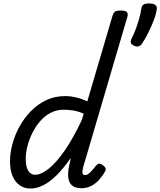

<svg xmlns="http://www.w3.org/2000/svg" viewBox="-20 -1076 929 1113"><path d="M157 17Q121 17 94 -2Q67 -21 52.5 -56.5Q38 -92 38 -140Q38 -187 51.5 -239Q65 -291 92 -340.5Q119 -390 158 -430.5Q197 -471 247 -495Q297 -519 359 -519Q389 -519 422.5 -511Q456 -503 486 -488L632 -984Q638 -1003 647.5 -1009Q657 -1015 677 -1015Q707 -1015 715.5 -1006Q724 -997 718 -977L461 -103Q456 -82 458.5 -71.5Q461 -61 473 -61Q482 -61 491 -67Q500 -73 511 -85Q522 -97 537 -116Q544 -125 552.5 -127Q561 -129 572 -121Q588 -111 591.5 -101.5Q595 -92 589 -82Q570 -49 548 -27Q526 -5 502 5Q478 15 451 15Q415 15 396 -2.5Q377 -20 375 -55Q373 -90 387 -141Q388 -146 388.5 -151Q389 -156 390 -160Q349 -101 309 -61Q269 -21 230.5 -2Q192 17 157 17ZM129 -155Q129 -128 135 -107Q141 -86 153.5 -74.5Q166 -63 183 -63Q219 -63 263.5 -99Q308 -135 356.5 -205.5Q405 -276 454 -380L465 -417Q431 -432 401.5 -436Q372 -440 348 -440Q307 -440 272.5 -421.5Q238 -403 211.5 -372Q185 -341 166.5 -303Q148 -265 138.5 -226.5Q129 -188 129 -155ZM757 -811Q742 -818 738.5 -827.5Q735 -837 744 -855Q754 -873 765 -902Q776 -931 785.5 -963.5Q795 -996 799 -1024Q801 -1040 810 -1048Q819 -1056 844 -1056Q868 -1056 879.5 -1048Q891 -1040 889 -1024Q885 -994 871 -957.5Q857 -921 839 -885Q821 -849 802 -821Q797 -814 786 -808.5Q775 -803 757 -811Z"/></svg>

Font: Playwrite AU QLD
Style: Regular
Weight: 400
Designer: Veronika Burian, José Scaglione
Foundry: TypeTogether
Version: Version 1.002